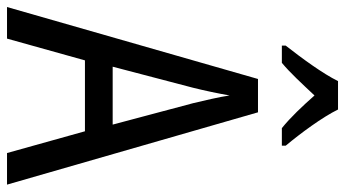

<svg xmlns="http://www.w3.org/2000/svg" viewBox="-238 -838 983 547"><g transform="rotate(90 253.5 -564.5)"><path d="M292 -1036H211C190 -993 146 -933 110 -887V-876H159C187 -899 219 -934 252 -969C283 -934 314 -901 345 -876H395V-887C360 -929 314 -991 292 -1036ZM416 -93H506L300 -808H205L0 -93H90L152 -315H354ZM274 -623 335 -394H170L230 -623C238 -655 246 -693 252 -727C256 -698 267 -653 274 -623Z"/></g></svg>

Font: Noto Sans Kannada UI Condensed
Style: Regular
Weight: 400
Width: 3
Designer: Jelle Bosma - Monotype Design Team
Foundry: Monotype Imaging Inc.
Version: Version 2.005